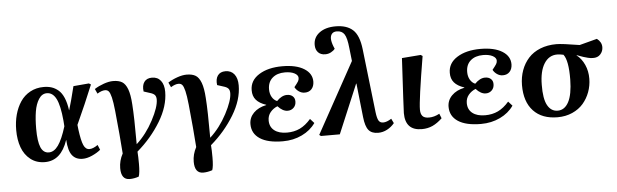

<svg xmlns="http://www.w3.org/2000/svg" viewBox="-56 -992 4469 1391"><g transform="rotate(-5 2179.0 -296.0)"><path d="M235.8 14.2Q174.3 14.2 131.1 -19.8Q87.9 -53.7 67.9 -108.9Q47.9 -164.1 47.9 -234.9Q47.9 -294.4 62 -346.7Q76.2 -398.9 103.5 -439.9Q130.9 -481 174.6 -504.9Q218.3 -528.8 272.9 -528.8Q305.2 -528.8 330.8 -520.5Q356.4 -512.2 379.6 -492.7Q402.8 -473.1 418.7 -436Q434.6 -398.9 441.9 -345.2H442.9Q460 -399.4 488.8 -516.1L602.1 -525.9L616.2 -517.1Q561.5 -382.8 493.2 -233.9L497.1 -199.2Q507.8 -118.2 522.5 -85Q537.1 -51.8 564.9 -51.8Q591.3 -51.8 626 -76.2L641.1 -40Q616.2 -19 579.1 -2.4Q542 14.2 509.8 14.2Q460.4 14.2 433.8 -19.8Q407.2 -53.7 402.8 -131.8H401.9Q353 14.2 235.8 14.2ZM270 -53.2Q308.1 -53.2 338.6 -95.9Q369.1 -138.7 397.9 -231.9L395 -272.9Q384.8 -384.3 359.9 -433.1Q335 -481.9 292 -481.9Q256.3 -481.9 233.4 -446.3Q210.4 -410.6 201.7 -356.9Q192.9 -303.2 192.9 -231.9Q192.9 -139.6 211.4 -96.4Q230 -53.2 270 -53.2Z M836.4 189.9Q774.4 189.9 774.4 106Q774.4 51.8 801.8 1Q793 -127 774.4 -310.1Q767.6 -376 759.3 -409.7Q751 -443.4 741 -455.1Q731 -466.8 713.9 -466.8Q689 -466.8 657.7 -446.8L641.6 -481.9Q672.4 -501.5 710 -514.6Q747.6 -527.8 777.8 -527.8Q818.8 -527.8 843.3 -512.9Q867.7 -498 882.6 -458.3Q897.5 -418.5 901.9 -347.2Q908.7 -254.9 908.7 -57.1Q981 -123 1031.2 -218Q1081.5 -313 1081.5 -367.2Q1081.5 -388.7 1071.5 -400.1Q1061.5 -411.6 1035.6 -418.9L991.7 -433.1Q985.8 -476.6 1003.9 -502.2Q1022 -527.8 1060.5 -527.8Q1101.6 -527.8 1124.5 -498.5Q1147.5 -469.2 1147.5 -418Q1147.5 -313 1080.3 -202.4Q1013.2 -91.8 909.7 -2.9Q912.6 32.7 912.6 86.9Q912.6 151.9 902.8 178.2Q868.7 189.9 836.4 189.9Z M1371.1 189.9Q1309.1 189.9 1309.1 106Q1309.1 51.8 1336.4 1Q1327.6 -127 1309.1 -310.1Q1302.2 -376 1293.9 -409.7Q1285.6 -443.4 1275.6 -455.1Q1265.6 -466.8 1248.5 -466.8Q1223.6 -466.8 1192.4 -446.8L1176.3 -481.9Q1207 -501.5 1244.6 -514.6Q1282.2 -527.8 1312.5 -527.8Q1353.5 -527.8 1377.9 -512.9Q1402.3 -498 1417.2 -458.3Q1432.1 -418.5 1436.5 -347.2Q1443.4 -254.9 1443.4 -57.1Q1515.6 -123 1565.9 -218Q1616.2 -313 1616.2 -367.2Q1616.2 -388.7 1606.2 -400.1Q1596.2 -411.6 1570.3 -418.9L1526.4 -433.1Q1520.5 -476.6 1538.6 -502.2Q1556.6 -527.8 1595.2 -527.8Q1636.2 -527.8 1659.2 -498.5Q1682.1 -469.2 1682.1 -418Q1682.1 -313 1615 -202.4Q1547.9 -91.8 1444.3 -2.9Q1447.3 32.7 1447.3 86.9Q1447.3 151.9 1437.5 178.2Q1403.3 189.9 1371.1 189.9Z M1966.3 14.2Q1856.9 14.2 1799.6 -23.7Q1742.2 -61.5 1742.2 -129.9Q1742.2 -177.2 1775.9 -211.4Q1809.6 -245.6 1868.2 -257.8V-259.8Q1819.3 -275.9 1795.7 -303.5Q1772 -331.1 1772.5 -374Q1772.5 -444.8 1838.4 -486.3Q1904.3 -527.8 2008.3 -527.8Q2109.4 -527.8 2166.7 -491.9Q2224.1 -456.1 2223.1 -396Q2222.2 -362.8 2203.9 -343Q2185.5 -323.2 2154.3 -323.2Q2130.9 -323.2 2111.6 -336.9Q2092.3 -350.6 2083 -369.1Q2105.5 -397 2112.3 -408.4Q2119.1 -419.9 2119.1 -433.1Q2119.1 -454.1 2092.8 -468Q2066.4 -481.9 2023.4 -481.9Q1966.3 -481.9 1932.4 -452.1Q1898.4 -422.4 1898.4 -369.1Q1898.4 -337.4 1912.1 -313.5Q1925.8 -289.6 1949.2 -279.8Q1985.8 -317.9 2024.4 -317.9Q2049.8 -317.9 2065.7 -303.7Q2081.5 -289.6 2081.1 -265.1Q2081.1 -237.8 2063.5 -220.5Q2045.9 -203.1 2020 -203.1Q1983.9 -203.1 1948.2 -242.2Q1917 -229.5 1896.5 -204.6Q1876 -179.7 1876 -145Q1876 -98.1 1909.4 -72Q1942.9 -45.9 2001 -45.9Q2053.7 -45.9 2095.5 -65.9Q2137.2 -85.9 2175.3 -129.9L2204.1 -98.1Q2168 -45.9 2105.2 -15.9Q2042.5 14.2 1966.3 14.2Z M2658.7 13.2Q2612.3 13.2 2589.6 -14.4Q2566.9 -42 2559.6 -109.9L2532.7 -356.9L2529.8 -354L2380.9 0H2243.7L2231.9 -8.8L2514.6 -522L2503.9 -617.2Q2496.6 -690.9 2478.8 -718Q2460.9 -745.1 2423.8 -745.1Q2400.4 -745.1 2388.7 -731.7Q2377 -718.3 2377 -696.8Q2377 -672.9 2390.6 -638.2L2397.9 -621.1Q2387.7 -607.4 2368.7 -597.2Q2349.6 -586.9 2326.7 -586.9Q2293.5 -586.9 2274.7 -606.9Q2255.9 -627 2255.9 -661.1Q2255.9 -715.8 2300.3 -749Q2344.7 -782.2 2418 -782.2Q2499 -782.2 2543.5 -741.9Q2587.9 -701.7 2599.6 -600.1L2652.8 -137.2Q2658.2 -92.8 2668.7 -75.4Q2679.2 -58.1 2701.7 -58.1Q2727.5 -58.1 2761.7 -80.1L2777.8 -46.9Q2755.4 -19.5 2724.4 -3.2Q2693.4 13.2 2658.7 13.2Z M2976.6 14.2Q2856.4 14.2 2856.4 -112.8Q2856.4 -134.3 2877.4 -511.2L3014.6 -522L3027.8 -513.2Q2974.6 -195.8 2974.6 -127Q2974.6 -96.7 2988.3 -80.8Q3002 -64.9 3035.6 -64.9Q3073.2 -64.9 3111.8 -85.9L3125.5 -51.8Q3090.8 -18.6 3055.4 -2.2Q3020 14.2 2976.6 14.2Z M3407.2 14.2Q3297.9 14.2 3240.5 -23.7Q3183.1 -61.5 3183.1 -129.9Q3183.1 -177.2 3216.8 -211.4Q3250.5 -245.6 3309.1 -257.8V-259.8Q3260.3 -275.9 3236.6 -303.5Q3212.9 -331.1 3213.4 -374Q3213.4 -444.8 3279.3 -486.3Q3345.2 -527.8 3449.2 -527.8Q3550.3 -527.8 3607.7 -491.9Q3665 -456.1 3664.1 -396Q3663.1 -362.8 3644.8 -343Q3626.5 -323.2 3595.2 -323.2Q3571.8 -323.2 3552.5 -336.9Q3533.2 -350.6 3523.9 -369.1Q3546.4 -397 3553.2 -408.4Q3560.1 -419.9 3560.1 -433.1Q3560.1 -454.1 3533.7 -468Q3507.3 -481.9 3464.4 -481.9Q3407.2 -481.9 3373.3 -452.1Q3339.4 -422.4 3339.4 -369.1Q3339.4 -337.4 3353 -313.5Q3366.7 -289.6 3390.1 -279.8Q3426.8 -317.9 3465.3 -317.9Q3490.7 -317.9 3506.6 -303.7Q3522.5 -289.6 3522 -265.1Q3522 -237.8 3504.4 -220.5Q3486.8 -203.1 3460.9 -203.1Q3424.8 -203.1 3389.2 -242.2Q3357.9 -229.5 3337.4 -204.6Q3316.9 -179.7 3316.9 -145Q3316.9 -98.1 3350.3 -72Q3383.8 -45.9 3441.9 -45.9Q3494.6 -45.9 3536.4 -65.9Q3578.1 -85.9 3616.2 -129.9L3645 -98.1Q3608.9 -45.9 3546.1 -15.9Q3483.4 14.2 3407.2 14.2Z M3964.4 14.2Q3851.1 14.2 3788.6 -52.2Q3726.1 -118.7 3726.6 -240.2Q3727.1 -298.3 3745.1 -347.9Q3763.2 -397.5 3796.9 -434.8Q3830.6 -472.2 3882.8 -493.2Q3935.1 -514.2 4000.5 -514.2Q4041.5 -514.2 4168.5 -493.2L4296.4 -526.9Q4330.6 -501 4330.6 -463.9Q4330.6 -434.1 4310.5 -411.9Q4290.5 -389.6 4254.4 -391.1Q4239.7 -391.1 4219.5 -396Q4199.2 -400.9 4186 -405.5Q4172.9 -410.2 4140.6 -421.9L4139.6 -419.9Q4175.3 -392.6 4196.3 -345.9Q4217.3 -299.3 4216.8 -244.1Q4216.3 -193.4 4199.2 -147.2Q4182.1 -101.1 4150.9 -64.9Q4119.6 -28.8 4071.3 -7.3Q4022.9 14.2 3964.4 14.2ZM3968.8 -33.2Q4019.5 -33.2 4048.3 -87.4Q4077.1 -141.6 4078.6 -250Q4080.1 -388.7 4045.4 -433.1Q4019.5 -439 3999.5 -439Q3939.5 -439 3904.8 -383.8Q3870.1 -328.6 3869.6 -230Q3868.2 -127.9 3894.5 -80.6Q3920.9 -33.2 3968.8 -33.2Z"/></g></svg>

Font: Literata SemiBold
Style: Italic
Weight: 650
Italic angle: -2.39999°
Designer: Latin by Veronika Burian and Jose Scaglione. Greek by Irene Vlachou. Cyrillic by Vera Evstafieva
Foundry: TypeTogether
Version: Version 3.021